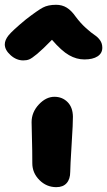

<svg xmlns="http://www.w3.org/2000/svg" viewBox="-63 -750 447 801"><path d="M34.2 -498Q5.4 -498 -18.8 -519.8Q-43 -541.5 -43 -564.9Q-43 -582.5 -27.6 -602.1Q-12.2 -621.6 44.9 -668.9Q94.2 -707 116 -718.5Q137.7 -730 170.9 -730Q196.3 -730 215.6 -718Q234.9 -706.1 252.9 -680.2Q272.5 -653.8 295.2 -633.3Q317.9 -612.8 331.5 -604Q345.2 -595.2 354.5 -582Q363.8 -568.8 363.8 -550.8Q363.8 -527.8 344 -514.9Q324.2 -502 289.1 -502Q256.3 -502 225.1 -519.8Q193.8 -537.6 153.8 -584Q114.7 -543.9 92 -525.1Q69.3 -506.3 58.8 -502.2Q48.3 -498 34.2 -498ZM171.9 30.8Q130.9 30.8 101.3 1Q71.8 -28.8 71.8 -68.8Q71.8 -122.6 70.3 -172.4Q68.8 -222.2 68.8 -240.2Q68.8 -281.7 98.9 -314Q128.9 -346.2 164.1 -346.2Q196.8 -346.2 218.8 -324.2Q240.7 -302.2 241.2 -263.2Q241.7 -240.7 235.8 -147.2Q230 -53.7 230 -33.2Q230 -2.9 215.1 13.9Q200.2 30.8 171.9 30.8Z"/></svg>

Font: Shantell Sans Irregular Bouncy
Style: Bold
Weight: 700
Designer: Stephen Nixon, Anya Danilova, Shantell Martin
Foundry: Arrow Type
Version: Version 1.006;[9816181b4]